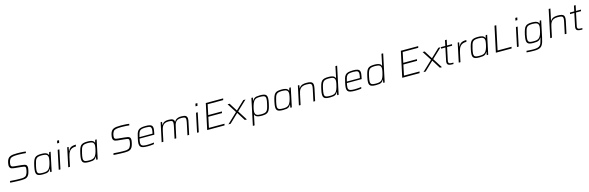

<svg xmlns="http://www.w3.org/2000/svg" viewBox="117 -2763 15312 4991"><g transform="rotate(-15 7773.5 -267.5)"><path d="M348 8Q292 8 238 6Q184 4 136 1.5Q88 -1 49 -4L58 -48Q95 -45 138.5 -42Q182 -39 224.5 -37Q267 -35 298 -35Q336 -35 364 -35Q392 -35 415 -39Q438 -43 460 -53Q482 -62 498 -84.5Q514 -107 524 -134Q534 -161 539.5 -188Q545 -215 547 -235.5Q549 -256 549 -264Q549 -286 539 -297Q529 -308 504 -314Q479 -320 433 -324L242 -343Q172 -350 148 -377Q124 -404 124 -444Q124 -463 127 -484.5Q130 -506 136 -533Q148 -586 171 -619Q194 -652 228.5 -668.5Q263 -685 311 -690.5Q359 -696 422 -696Q464 -696 508 -694Q552 -692 590 -689.5Q628 -687 653 -682L644 -641Q614 -645 576 -647.5Q538 -650 499.5 -651.5Q461 -653 428 -653Q384 -653 351.5 -650.5Q319 -648 294 -643Q269 -638 250 -628Q230 -619 215.5 -599Q201 -579 192 -553.5Q183 -528 178.5 -501.5Q174 -475 174 -451Q174 -420 193 -406.5Q212 -393 262 -388L445 -370Q494 -366 528.5 -358Q563 -350 581.5 -330Q600 -310 600 -266Q600 -254 598 -240Q596 -226 593 -210Q590 -194 586 -175Q573 -116 553 -79.5Q533 -43 504.5 -24Q476 -5 437.5 1.5Q399 8 348 8Z M933 8Q865 8 824.5 -3Q784 -14 765.5 -41.5Q747 -69 747 -119Q747 -145 752 -179Q757 -213 766 -256Q783 -335 801 -386.5Q819 -438 846 -466.5Q873 -495 915.5 -506.5Q958 -518 1022 -518Q1078 -518 1116.5 -510Q1155 -502 1178 -484.5Q1201 -467 1209 -438H1213L1235 -510H1274L1166 0H1127L1139 -83H1134Q1116 -45 1089 -25Q1062 -5 1024 1.5Q986 8 933 8ZM946 -32Q995 -32 1026.5 -39.5Q1058 -47 1079.5 -63Q1101 -79 1119 -105Q1132 -123 1143 -151.5Q1154 -180 1163.5 -213Q1173 -246 1179 -277Q1185 -308 1188.5 -332.5Q1192 -357 1192 -369Q1192 -428 1156 -453Q1120 -478 1036 -478Q979 -478 942 -470Q905 -462 882 -439.5Q859 -417 843.5 -372.5Q828 -328 812 -255Q803 -213 797.5 -180.5Q792 -148 792 -124Q792 -86 807 -66Q822 -46 856 -39Q890 -32 946 -32Z M1495 -674 1510 -743H1563L1548 -674ZM1356 0 1464 -510H1510L1402 0Z M1612 0 1720 -510H1758L1739 -401H1744Q1765 -450 1795 -475Q1825 -500 1865 -509Q1905 -518 1955 -518L1945 -472Q1884 -472 1843 -455Q1802 -438 1776.5 -407.5Q1751 -377 1736.5 -337Q1722 -297 1712 -252L1658 0Z M2172 8Q2104 8 2063.5 -3Q2023 -14 2004.5 -41.5Q1986 -69 1986 -119Q1986 -145 1991 -179Q1996 -213 2005 -256Q2022 -335 2040 -386.5Q2058 -438 2085 -466.5Q2112 -495 2154.5 -506.5Q2197 -518 2261 -518Q2317 -518 2355.5 -510Q2394 -502 2417 -484.5Q2440 -467 2448 -438H2452L2474 -510H2513L2405 0H2366L2378 -83H2373Q2355 -45 2328 -25Q2301 -5 2263 1.5Q2225 8 2172 8ZM2185 -32Q2234 -32 2265.5 -39.5Q2297 -47 2318.5 -63Q2340 -79 2358 -105Q2371 -123 2382 -151.5Q2393 -180 2402.5 -213Q2412 -246 2418 -277Q2424 -308 2427.5 -332.5Q2431 -357 2431 -369Q2431 -428 2395 -453Q2359 -478 2275 -478Q2218 -478 2181 -470Q2144 -462 2121 -439.5Q2098 -417 2082.5 -372.5Q2067 -328 2051 -255Q2042 -213 2036.5 -180.5Q2031 -148 2031 -124Q2031 -86 2046 -66Q2061 -46 2095 -39Q2129 -32 2185 -32Z M3131 8Q3075 8 3021 6Q2967 4 2919 1.5Q2871 -1 2832 -4L2841 -48Q2878 -45 2921.5 -42Q2965 -39 3007.5 -37Q3050 -35 3081 -35Q3119 -35 3147 -35Q3175 -35 3198 -39Q3221 -43 3243 -53Q3265 -62 3281 -84.5Q3297 -107 3307 -134Q3317 -161 3322.5 -188Q3328 -215 3330 -235.5Q3332 -256 3332 -264Q3332 -286 3322 -297Q3312 -308 3287 -314Q3262 -320 3216 -324L3025 -343Q2955 -350 2931 -377Q2907 -404 2907 -444Q2907 -463 2910 -484.5Q2913 -506 2919 -533Q2931 -586 2954 -619Q2977 -652 3011.5 -668.5Q3046 -685 3094 -690.5Q3142 -696 3205 -696Q3247 -696 3291 -694Q3335 -692 3373 -689.5Q3411 -687 3436 -682L3427 -641Q3397 -645 3359 -647.5Q3321 -650 3282.5 -651.5Q3244 -653 3211 -653Q3167 -653 3134.5 -650.5Q3102 -648 3077 -643Q3052 -638 3033 -628Q3013 -619 2998.5 -599Q2984 -579 2975 -553.5Q2966 -528 2961.5 -501.5Q2957 -475 2957 -451Q2957 -420 2976 -406.5Q2995 -393 3045 -388L3228 -370Q3277 -366 3311.5 -358Q3346 -350 3364.5 -330Q3383 -310 3383 -266Q3383 -254 3381 -240Q3379 -226 3376 -210Q3373 -194 3369 -175Q3356 -116 3336 -79.5Q3316 -43 3287.5 -24Q3259 -5 3220.5 1.5Q3182 8 3131 8Z M3749 8Q3668 8 3621 -3.5Q3574 -15 3553.5 -43.5Q3533 -72 3533 -122Q3533 -147 3538 -180Q3543 -213 3552 -254Q3567 -329 3583 -379.5Q3599 -430 3626.5 -460.5Q3654 -491 3703 -504.5Q3752 -518 3834 -518Q3904 -518 3944.5 -506.5Q3985 -495 4002 -469.5Q4019 -444 4019 -399Q4019 -388 4016 -366Q4013 -344 4008 -316Q4003 -288 3996 -256L3992 -240H3595Q3588 -204 3583 -175.5Q3578 -147 3578 -125Q3578 -89 3593.5 -69Q3609 -49 3646 -40.5Q3683 -32 3746 -32Q3774 -32 3807 -34Q3840 -36 3872 -39Q3904 -42 3928 -46L3920 -5Q3900 -1 3871.5 2Q3843 5 3811 6.5Q3779 8 3749 8ZM3603 -278H3955L3959 -297Q3965 -329 3968.5 -351Q3972 -373 3972 -391Q3972 -429 3957 -447.5Q3942 -466 3911.5 -472Q3881 -478 3832 -478Q3769 -478 3730 -470.5Q3691 -463 3668.5 -442Q3646 -421 3631.5 -382Q3617 -343 3603 -278Z M4126 0 4235 -510H4272L4261 -427H4265Q4278 -452 4298.5 -472.5Q4319 -493 4353.5 -505.5Q4388 -518 4443 -518Q4526 -518 4561.5 -496Q4597 -474 4600 -427H4605Q4618 -452 4640 -472.5Q4662 -493 4698.5 -505.5Q4735 -518 4791 -518Q4879 -518 4913 -493Q4947 -468 4947 -412Q4947 -393 4943.5 -369Q4940 -345 4933 -317L4866 0H4820L4886 -310Q4892 -340 4895.5 -364Q4899 -388 4899 -405Q4899 -451 4872 -464Q4845 -477 4780 -477Q4720 -477 4684 -461Q4648 -445 4627.5 -415.5Q4607 -386 4596 -347.5Q4585 -309 4576 -264L4519 0H4473L4539 -310Q4545 -340 4548.5 -364Q4552 -388 4552 -405Q4552 -451 4524.5 -464Q4497 -477 4432 -477Q4372 -477 4335.5 -458.5Q4299 -440 4278.5 -409Q4258 -378 4247 -340Q4236 -302 4228 -264L4172 0Z M5218 -674 5233 -743H5286L5271 -674ZM5079 0 5187 -510H5233L5125 0Z M5351 0 5498 -688H5965L5955 -645H5536L5478 -369H5846L5837 -326H5469L5409 -43H5828L5818 0Z M5922 0 6196 -260 6036 -510H6091L6227 -294H6232L6460 -510H6519L6254 -260L6419 0H6364L6223 -225H6217L5981 0Z M6526 202 6677 -510H6716L6704 -427H6709Q6727 -466 6754 -485.5Q6781 -505 6819.5 -511.5Q6858 -518 6910 -518Q6978 -518 7018.5 -507Q7059 -496 7077.5 -468.5Q7096 -441 7096 -391Q7096 -365 7091.5 -331Q7087 -297 7077 -254Q7061 -175 7042.5 -123.5Q7024 -72 6997 -43.5Q6970 -15 6927.5 -3.5Q6885 8 6821 8Q6767 8 6728 0Q6689 -8 6665.5 -26Q6642 -44 6634 -74H6630L6572 202ZM6807 -32Q6865 -32 6902 -40Q6939 -48 6961.5 -70.5Q6984 -93 7000 -137.5Q7016 -182 7031 -255Q7041 -297 7046 -329.5Q7051 -362 7051 -386Q7051 -425 7036 -444.5Q7021 -464 6987.5 -471Q6954 -478 6898 -478Q6848 -478 6816 -471Q6784 -464 6762.5 -448Q6741 -432 6724 -405Q6713 -388 6702 -362.5Q6691 -337 6682.5 -307.5Q6674 -278 6666.5 -248Q6659 -218 6655 -190Q6651 -162 6651 -141Q6651 -82 6687.5 -57Q6724 -32 6807 -32Z M7396 8Q7328 8 7287.5 -3Q7247 -14 7228.5 -41.5Q7210 -69 7210 -119Q7210 -145 7215 -179Q7220 -213 7229 -256Q7246 -335 7264 -386.5Q7282 -438 7309 -466.5Q7336 -495 7378.5 -506.5Q7421 -518 7485 -518Q7541 -518 7579.5 -510Q7618 -502 7641 -484.5Q7664 -467 7672 -438H7676L7698 -510H7737L7629 0H7590L7602 -83H7597Q7579 -45 7552 -25Q7525 -5 7487 1.5Q7449 8 7396 8ZM7409 -32Q7458 -32 7489.5 -39.5Q7521 -47 7542.5 -63Q7564 -79 7582 -105Q7595 -123 7606 -151.5Q7617 -180 7626.5 -213Q7636 -246 7642 -277Q7648 -308 7651.5 -332.5Q7655 -357 7655 -369Q7655 -428 7619 -453Q7583 -478 7499 -478Q7442 -478 7405 -470Q7368 -462 7345 -439.5Q7322 -417 7306.5 -372.5Q7291 -328 7275 -255Q7266 -213 7260.5 -180.5Q7255 -148 7255 -124Q7255 -86 7270 -66Q7285 -46 7319 -39Q7353 -32 7409 -32Z M7819 0 7928 -510H7966L7954 -427H7959Q7973 -453 7995.5 -473Q8018 -493 8057 -505.5Q8096 -518 8158 -518Q8227 -518 8265.5 -506.5Q8304 -495 8319.5 -471Q8335 -447 8335 -407Q8335 -390 8332 -366.5Q8329 -343 8324 -317L8256 0H8210L8276 -310Q8281 -337 8285 -359.5Q8289 -382 8289 -398Q8289 -432 8275 -449Q8261 -466 8230 -471.5Q8199 -477 8148 -477Q8080 -477 8039 -458.5Q7998 -440 7975 -409.5Q7952 -379 7941 -341Q7930 -303 7921 -264L7865 0Z M8657 8Q8590 8 8549 -3Q8508 -14 8489.5 -41.5Q8471 -69 8471 -119Q8471 -145 8475.5 -179Q8480 -213 8490 -256Q8507 -335 8525 -386.5Q8543 -438 8570 -466.5Q8597 -495 8639.5 -506.5Q8682 -518 8746 -518Q8800 -518 8839 -510Q8878 -502 8901.5 -484.5Q8925 -467 8933 -436H8937L9001 -743H9047L8889 0H8851L8863 -83H8858Q8840 -45 8813 -25Q8786 -5 8748 1.5Q8710 8 8657 8ZM8669 -32Q8719 -32 8751 -39.5Q8783 -47 8804.5 -63Q8826 -79 8843 -105Q8854 -122 8865 -148.5Q8876 -175 8884.5 -206.5Q8893 -238 8900.5 -269Q8908 -300 8912 -326.5Q8916 -353 8916 -369Q8916 -428 8880 -453Q8844 -478 8760 -478Q8703 -478 8666 -470Q8629 -462 8606 -439.5Q8583 -417 8567 -372.5Q8551 -328 8536 -255Q8527 -213 8522 -180.5Q8517 -148 8517 -124Q8517 -86 8531.5 -66Q8546 -46 8580 -39Q8614 -32 8669 -32Z M9329 8Q9248 8 9201 -3.5Q9154 -15 9133.5 -43.5Q9113 -72 9113 -122Q9113 -147 9118 -180Q9123 -213 9132 -254Q9147 -329 9163 -379.5Q9179 -430 9206.5 -460.5Q9234 -491 9283 -504.5Q9332 -518 9414 -518Q9484 -518 9524.5 -506.5Q9565 -495 9582 -469.5Q9599 -444 9599 -399Q9599 -388 9596 -366Q9593 -344 9588 -316Q9583 -288 9576 -256L9572 -240H9175Q9168 -204 9163 -175.5Q9158 -147 9158 -125Q9158 -89 9173.5 -69Q9189 -49 9226 -40.5Q9263 -32 9326 -32Q9354 -32 9387 -34Q9420 -36 9452 -39Q9484 -42 9508 -46L9500 -5Q9480 -1 9451.5 2Q9423 5 9391 6.5Q9359 8 9329 8ZM9183 -278H9535L9539 -297Q9545 -329 9548.5 -351Q9552 -373 9552 -391Q9552 -429 9537 -447.5Q9522 -466 9491.5 -472Q9461 -478 9412 -478Q9349 -478 9310 -470.5Q9271 -463 9248.5 -442Q9226 -421 9211.5 -382Q9197 -343 9183 -278Z M9896 8Q9829 8 9788 -3Q9747 -14 9728.5 -41.5Q9710 -69 9710 -119Q9710 -145 9714.5 -179Q9719 -213 9729 -256Q9746 -335 9764 -386.5Q9782 -438 9809 -466.5Q9836 -495 9878.5 -506.5Q9921 -518 9985 -518Q10039 -518 10078 -510Q10117 -502 10140.5 -484.5Q10164 -467 10172 -436H10176L10240 -743H10286L10128 0H10090L10102 -83H10097Q10079 -45 10052 -25Q10025 -5 9987 1.5Q9949 8 9896 8ZM9908 -32Q9958 -32 9990 -39.5Q10022 -47 10043.5 -63Q10065 -79 10082 -105Q10093 -122 10104 -148.5Q10115 -175 10123.5 -206.5Q10132 -238 10139.5 -269Q10147 -300 10151 -326.5Q10155 -353 10155 -369Q10155 -428 10119 -453Q10083 -478 9999 -478Q9942 -478 9905 -470Q9868 -462 9845 -439.5Q9822 -417 9806 -372.5Q9790 -328 9775 -255Q9766 -213 9761 -180.5Q9756 -148 9756 -124Q9756 -86 9770.5 -66Q9785 -46 9819 -39Q9853 -32 9908 -32Z M10600 0 10747 -688H11214L11204 -645H10785L10727 -369H11095L11086 -326H10718L10658 -43H11077L11067 0Z M11171 0 11445 -260 11285 -510H11340L11476 -294H11481L11709 -510H11768L11503 -260L11668 0H11613L11472 -225H11466L11230 0Z M11980 0Q11938 0 11906 -3.5Q11874 -7 11853 -16Q11832 -25 11821.5 -42.5Q11811 -60 11811 -88Q11811 -96 11811.5 -103.5Q11812 -111 11813.5 -120Q11815 -129 11817 -137L11887 -470H11772L11780 -510H11896L11927 -658H11973L11942 -510H12077L12068 -470H11933L11861 -130Q11859 -122 11858 -115Q11857 -108 11856.5 -103Q11856 -98 11856 -95Q11856 -68 11870.5 -56Q11885 -44 11914 -40.5Q11943 -37 11987 -37Z M12121 0 12229 -510H12267L12248 -401H12253Q12274 -450 12304 -475Q12334 -500 12374 -509Q12414 -518 12464 -518L12454 -472Q12393 -472 12352 -455Q12311 -438 12285.5 -407.5Q12260 -377 12245.5 -337Q12231 -297 12221 -252L12167 0Z M12681 8Q12613 8 12572.5 -3Q12532 -14 12513.5 -41.5Q12495 -69 12495 -119Q12495 -145 12500 -179Q12505 -213 12514 -256Q12531 -335 12549 -386.5Q12567 -438 12594 -466.5Q12621 -495 12663.5 -506.5Q12706 -518 12770 -518Q12826 -518 12864.5 -510Q12903 -502 12926 -484.5Q12949 -467 12957 -438H12961L12983 -510H13022L12914 0H12875L12887 -83H12882Q12864 -45 12837 -25Q12810 -5 12772 1.5Q12734 8 12681 8ZM12694 -32Q12743 -32 12774.5 -39.5Q12806 -47 12827.5 -63Q12849 -79 12867 -105Q12880 -123 12891 -151.5Q12902 -180 12911.5 -213Q12921 -246 12927 -277Q12933 -308 12936.5 -332.5Q12940 -357 12940 -369Q12940 -428 12904 -453Q12868 -478 12784 -478Q12727 -478 12690 -470Q12653 -462 12630 -439.5Q12607 -417 12591.5 -372.5Q12576 -328 12560 -255Q12551 -213 12545.5 -180.5Q12540 -148 12540 -124Q12540 -86 12555 -66Q12570 -46 12604 -39Q12638 -32 12694 -32Z M13120 0 13267 -688H13315L13178 -44H13553L13543 0Z M13827 -674 13842 -743H13895L13880 -674ZM13688 0 13796 -510H13842L13734 0Z M14101 208Q14065 208 14025.5 207Q13986 206 13951.5 203.5Q13917 201 13893 199L13902 159Q13932 161 13965.5 163.5Q13999 166 14032 167Q14065 168 14091 168Q14157 168 14198 156.5Q14239 145 14262.5 122Q14286 99 14299.5 65Q14313 31 14324 -15Q14328 -31 14332.5 -49.5Q14337 -68 14340 -82H14336Q14317 -43 14289.5 -23.5Q14262 -4 14224.5 2Q14187 8 14135 8Q14068 8 14028 -3Q13988 -14 13969.5 -41.5Q13951 -69 13951 -118Q13951 -145 13955.5 -178.5Q13960 -212 13969 -256Q13986 -335 14004.5 -386.5Q14023 -438 14050.5 -466.5Q14078 -495 14120.5 -506.5Q14163 -518 14226 -518Q14281 -518 14319.5 -510Q14358 -502 14381 -484Q14404 -466 14411 -437H14415L14437 -510H14476L14382 -69Q14369 -7 14354.5 39.5Q14340 86 14320.5 118.5Q14301 151 14272 170.5Q14243 190 14201.5 199Q14160 208 14101 208ZM14148 -33Q14198 -33 14229 -40Q14260 -47 14281 -62.5Q14302 -78 14320 -103Q14334 -121 14345 -149Q14356 -177 14365 -210Q14374 -243 14380.5 -274.5Q14387 -306 14390.5 -331Q14394 -356 14394 -369Q14394 -428 14357.5 -452.5Q14321 -477 14238 -477Q14181 -477 14144.5 -469.5Q14108 -462 14085 -439.5Q14062 -417 14046.5 -372.5Q14031 -328 14015 -255Q14006 -213 14001.5 -180.5Q13997 -148 13997 -124Q13997 -86 14011.5 -66Q14026 -46 14059.5 -39.5Q14093 -33 14148 -33Z M14583 0 14740 -743H14786L14719 -429H14724Q14737 -452 14759 -472.5Q14781 -493 14820.5 -505.5Q14860 -518 14922 -518Q14990 -518 15028.5 -506.5Q15067 -495 15083 -470.5Q15099 -446 15099 -406Q15099 -389 15096.5 -366Q15094 -343 15088 -317L15020 0H14974L15040 -310Q15045 -337 15049 -359.5Q15053 -382 15053 -398Q15053 -449 15020.5 -463Q14988 -477 14911 -477Q14843 -477 14802 -458.5Q14761 -440 14738 -408.5Q14715 -377 14704 -339Q14693 -301 14685 -264L14629 0Z M15450 0Q15408 0 15376 -3.5Q15344 -7 15323 -16Q15302 -25 15291.5 -42.5Q15281 -60 15281 -88Q15281 -96 15281.5 -103.5Q15282 -111 15283.5 -120Q15285 -129 15287 -137L15357 -470H15242L15250 -510H15366L15397 -658H15443L15412 -510H15547L15538 -470H15403L15331 -130Q15329 -122 15328 -115Q15327 -108 15326.5 -103Q15326 -98 15326 -95Q15326 -68 15340.5 -56Q15355 -44 15384 -40.5Q15413 -37 15457 -37Z"/></g></svg>

Font: Saira SemiExpanded ExtraLight
Style: Italic
Weight: 250
Width: 6
Italic angle: -12°
Designer: Hector Gatti with collaboration of the Omnibus-Type team
Foundry: Omnibus-Type
Version: Version 1.101